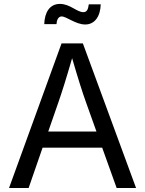

<svg xmlns="http://www.w3.org/2000/svg" viewBox="-20 -946 730 966"><path d="M25.4 0H124L194.3 -203.1H494.1L566.9 0H664.6L397 -727.5H289.6ZM408.7 -822.8C456.5 -822.8 484.9 -862.8 486.8 -924.3H426.8C423.3 -896 415.5 -884.8 399.4 -884.8C366.7 -884.8 332.5 -926.3 281.7 -926.3C229.5 -926.3 204.6 -883.3 202.6 -824.7H264.2C265.1 -843.8 272.9 -863.3 290 -863.3C314.9 -863.3 360.4 -822.8 408.7 -822.8ZM222.7 -284.2 273.9 -431.6C289.6 -476.6 312 -545.9 342.8 -653.3C373.5 -547.9 395 -480.5 412.6 -431.6L465.3 -284.2Z"/></svg>

Font: Raveo
Style: Regular
Weight: 400
Designer: Jakub Foglar, Rasmus Andersson (Inter)
Foundry: Jakubfoglar.com
Version: Version 1.100;Glyphs 3.2.3 (3260)